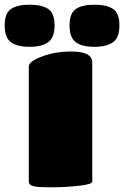

<svg xmlns="http://www.w3.org/2000/svg" viewBox="-88 -800 530 820"><path d="M306 -534V-24Q306 -13 248.5 -6.5Q191 0 130.5 0Q70 0 52.5 -5.5Q35 -11 35 -24V-516Q35 -538 92 -559Q149 -580 215 -580Q306 -580 306 -534ZM117.5 -619.5Q90 -600 38 -600Q-14 -600 -41 -619.5Q-68 -639 -68 -691.5Q-68 -744 -40.5 -762Q-13 -780 38.5 -780Q90 -780 117.5 -762Q145 -744 145 -691.5Q145 -639 117.5 -619.5ZM394.5 -619.5Q367 -600 315 -600Q263 -600 236 -619.5Q209 -639 209 -691.5Q209 -744 236.5 -762Q264 -780 315.5 -780Q367 -780 394.5 -762Q422 -744 422 -691.5Q422 -639 394.5 -619.5Z"/></svg>

Font: Titan One
Style: Regular
Weight: 400
Designer: Rodrigo Fuenzalida
Foundry: Rodrigo Fuenzalida
Version: Version 1.001